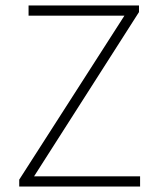

<svg xmlns="http://www.w3.org/2000/svg" viewBox="-20 -679 578 699"><path d="M50 0H490V-37H104L486 -635V-659H84V-622H433L50 -25Z"/></svg>

Font: Source Sans Pro Light
Style: Regular
Weight: 300
Designer: Paul D. Hunt
Foundry: Adobe Systems Incorporated
Version: Version 3.006;hotconv 1.0.111;makeotfexe 2.5.65597